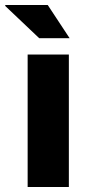

<svg xmlns="http://www.w3.org/2000/svg" viewBox="-48 -744 356 764"><path d="M62 0V-527H226V0ZM229 -592H108L-28 -721L-26 -724H142Z"/></svg>

Font: Archivo SemiBold ExtraBold
Style: Regular
Weight: 800
Version: Version 2.001